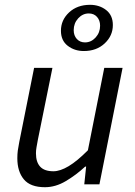

<svg xmlns="http://www.w3.org/2000/svg" viewBox="-20 -769 562 801"><path d="M167.6 12Q106.6 12 79.5 -20.8Q52.3 -53.6 52.3 -108.9Q52.3 -126.3 54.3 -141.2Q56.3 -156.2 60.3 -176L122.3 -486H198.8L138 -186.1Q134.6 -167.2 132.3 -154.6Q130 -142 130 -129.5Q130 -92.7 147.7 -73.6Q165.3 -54.5 202.9 -54.5Q230.9 -54.5 266.4 -75.7Q301.9 -96.9 346.7 -142.1L415 -486H491.4L394.8 0H331.6L339.3 -73.9H335.3Q297 -38.5 254.3 -13.3Q211.6 12 167.6 12ZM329.7 -556.1Q290.6 -556.1 262.4 -578.1Q234.2 -600 234.2 -640.5Q234.2 -685.5 268.2 -717.2Q302.3 -748.9 355.4 -748.9Q394.8 -748.9 422.8 -727.1Q450.8 -705.4 450.8 -664.5Q450.8 -619.9 416.8 -588Q382.8 -556.1 329.7 -556.1ZM334.6 -592.1Q360.2 -592.1 378.9 -612.6Q397.6 -633.2 397.6 -661.8Q397.6 -684 384.7 -698.5Q371.8 -712.9 350.4 -712.9Q324.8 -712.9 306.1 -692.4Q287.5 -671.8 287.5 -643.2Q287.5 -620.7 300.5 -606.4Q313.6 -592.1 334.6 -592.1Z"/></svg>

Font: Source Sans 3 VF
Style: Italic
Weight: 200
Italic angle: -11°
Designer: Paul D. Hunt
Foundry: Adobe Systems Incorporated
Version: Version 3.042;hotconv 1.0.118;makeotfexe 2.5.65603